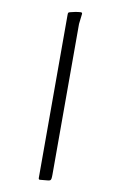

<svg xmlns="http://www.w3.org/2000/svg" viewBox="-107 -862 703 1119"><g transform="rotate(10 245.0 -302.5)"><path d="M213 199Q204 200 204 190V-776Q204 -786 206 -788.5Q208 -791 215 -793Q229 -797 245 -800Q261 -803 277 -804Q287 -804 286 -795L279 -735V157Q279 173 277.5 181Q276 189 271.5 191.5Q267 194 257 195Z"/></g></svg>

Font: Hahmlet
Style: Regular
Weight: 400
Designer: Minjoo Ham & Mark Frömberg
Foundry: hypertype
Version: Version 1.002